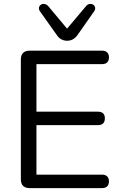

<svg xmlns="http://www.w3.org/2000/svg" viewBox="-20 -965 623 985"><path d="M132 0Q110 0 98.5 -11.5Q87 -23 87 -45V-660Q87 -682 98.5 -693.5Q110 -705 132 -705H504Q521 -705 530 -696Q539 -687 539 -671Q539 -654 530 -645Q521 -636 504 -636H167V-392H483Q500 -392 509 -383.5Q518 -375 518 -358Q518 -341 509 -332Q500 -323 483 -323H167V-69H504Q521 -69 530 -60Q539 -51 539 -35Q539 -18 530 -9Q521 0 504 0ZM324 -756Q309 -756 296 -762.5Q283 -769 273 -783L185 -907Q178 -917 180 -926.5Q182 -936 190 -941Q198 -946 208.5 -944.5Q219 -943 228 -933L324 -818L421 -933Q429 -943 439.5 -944.5Q450 -946 458 -941Q466 -936 468 -926.5Q470 -917 463 -907L376 -783Q365 -769 352.5 -762.5Q340 -756 324 -756Z"/></svg>

Font: Nunito ExtraLight
Style: Regular
Weight: 400
Version: Version 3.602